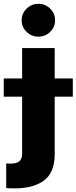

<svg xmlns="http://www.w3.org/2000/svg" viewBox="-63 -802 408 1024"><path d="M55 -545.5H228.7V20.6Q228.7 121.8 167.6 163.7Q106.5 205.6 2.1 202.4Q-4.6 202.1 -12.1 202.1Q-19.5 202.1 -29.8 201V69.6Q-17 70.7 -8.5 70.7Q27.3 70.7 41.2 57.4Q55 44 55 17ZM-43 -286.6V-383.5H325.3V-286.6ZM141.7 -606.5Q105.1 -606.5 78.8 -632.1Q52.6 -657.7 52.6 -693.9Q52.6 -730.1 78.8 -755.9Q105.1 -781.6 141.7 -781.6Q178.6 -781.6 204.7 -755.9Q230.8 -730.1 230.8 -693.9Q230.8 -657.7 204.7 -632.1Q178.6 -606.5 141.7 -606.5Z"/></svg>

Font: Inter UI Extra Bold
Style: Regular
Weight: 800
Designer: Rasmus Andersson
Foundry: rsms
Version: 3.2;8d6f07862